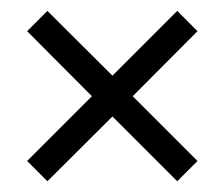

<svg xmlns="http://www.w3.org/2000/svg" viewBox="-20 -488 416 356"><path d="M67.9 -151.9 30.3 -189.5 150.4 -309.6 30.3 -430.2 67.9 -467.8 188.5 -347.7 308.6 -467.8 346.2 -430.2 226.1 -309.6 346.2 -189.5 308.6 -151.9 188.5 -272Z"/></svg>

Font: Elstob
Style: Bold
Weight: 700
Designer: Peter S. Baker
Version: Version 1.015